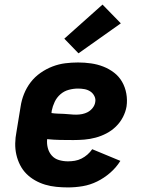

<svg xmlns="http://www.w3.org/2000/svg" viewBox="-20 -811 640 839"><path d="M277 8Q252 8 226.5 5.5Q201 3 177.5 -4Q154 -11 133 -23Q112 -35 95.5 -51.5Q79 -68 68 -89.5Q57 -111 51.5 -135Q46 -159 46.5 -184.5Q47 -210 52 -235L70 -345Q74 -373 85 -400.5Q96 -428 114 -451.5Q132 -475 157 -492.5Q182 -510 209.5 -520.5Q237 -531 265 -534.5Q293 -538 321 -538Q350 -538 378 -534Q406 -530 431.5 -520Q457 -510 478.5 -493.5Q500 -477 513.5 -453.5Q527 -430 532 -402Q537 -374 533 -346Q529 -322 517 -299Q505 -276 486.5 -258Q468 -240 445 -228Q422 -216 397.5 -209.5Q373 -203 349 -201Q325 -199 301 -199Q272 -199 243.5 -199.5Q215 -200 186 -203Q184 -183 189 -164Q194 -145 206.5 -131Q219 -117 238 -111.5Q257 -106 277 -106Q292 -106 307 -108.5Q322 -111 336 -118Q350 -125 362 -135.5Q374 -146 383 -159L506 -108Q488 -79 461.5 -56Q435 -33 404.5 -18Q374 -3 341.5 2.5Q309 8 277 8ZM313 -310Q326 -310 339 -312.5Q352 -315 364 -321.5Q376 -328 385 -339.5Q394 -351 396 -364Q399 -378 392.5 -391Q386 -404 374.5 -411.5Q363 -419 349 -421.5Q335 -424 321 -424Q301 -424 280.5 -418.5Q260 -413 244 -399Q228 -385 219 -366Q210 -347 206 -327L205 -317Q218 -315 231.5 -314.5Q245 -314 258.5 -313.5Q272 -313 285.5 -311.5Q299 -310 313 -310ZM323 -578 261 -642 428 -791 508 -709Z"/></svg>

Font: Iosevka Curly Heavy Extended
Style: Italic
Weight: 900
Width: 7
Italic angle: -9°
Monospace: yes
Designer: Belleve Invis
Foundry: Belleve Invis
Version: Version 11.1.0; ttfautohint (v1.8.3)